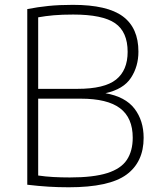

<svg xmlns="http://www.w3.org/2000/svg" viewBox="-20 -767 653 792"><path d="M263.5 5.5Q220 5.5 179.5 3Q139 0.5 92.5 -5V-729.5Q135.5 -738 180 -742.5Q224.5 -747 280.5 -747Q423 -747 487 -699.2Q551 -651.5 551 -554Q551 -493 520.2 -446Q489.5 -399 415 -382.5Q497 -368 534.8 -318.8Q572.5 -269.5 572.5 -198.5Q572.5 -98.5 501.5 -46.5Q430.5 5.5 263.5 5.5ZM282 -707Q235.5 -707 201.5 -704Q167.5 -701 137.5 -695.5V-400.5H299.5Q411 -400.5 458.8 -438.8Q506.5 -477 506.5 -553Q506.5 -635.5 454.8 -671.2Q403 -707 282 -707ZM268 -35Q365.5 -35 422.2 -53Q479 -71 503.2 -107.5Q527.5 -144 527.5 -199Q527.5 -281 475.2 -320.5Q423 -360 313 -360H137.5V-43Q168.5 -38.5 200 -36.8Q231.5 -35 268 -35Z"/></svg>

Font: Encode Sans XLt
Style: Regular
Weight: 200
Designer: Multiple Designers
Foundry: Impallari Type
Version: Version 3.002; ttfautohint (v1.8.3) -l 8 -r 50 -G 200 -x 14 